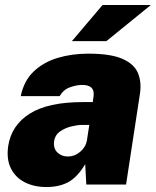

<svg xmlns="http://www.w3.org/2000/svg" viewBox="-20 -743 628 773"><path d="M166.5 10Q117.5 10 80 -9Q42.5 -28 24 -64.8Q5.5 -101.5 13 -155Q26 -239 99.8 -285.5Q173.5 -332 313.5 -332H353.5L356.5 -354Q364 -402.5 307.5 -401Q287 -400.5 261.5 -391.5Q236 -382.5 220 -356H63.5Q76 -417 115.2 -454.8Q154.5 -492.5 211.8 -509.8Q269 -527 335.5 -527Q424.5 -527 472 -506.5Q519.5 -486 535 -449.8Q550.5 -413.5 543.5 -366L487.5 0H327.5L323 -82Q291.5 -29.5 255 -9.8Q218.5 10 166.5 10ZM252.5 -113Q281 -113 302.8 -131.8Q324.5 -150.5 329.5 -175L339.5 -240H308.5Q293 -240 268.2 -234.2Q243.5 -228.5 222.8 -214.5Q202 -200.5 198 -175Q194 -146 210.8 -129.5Q227.5 -113 252.5 -113ZM393 -723H587.5L408.5 -577.5H269.5Z"/></svg>

Font: Public Sans Black
Style: Italic
Weight: 900
Italic angle: -8°
Designer: The Public Sans project authors (U.S. Web Design System). Libre Franklin designed by Pablo Impallari and Rodrigo Fuenzal
Version: Version 1.007; ttfautohint (v1.8.1) -l 8 -r 50 -G 200 -x 14 